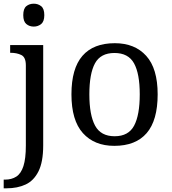

<svg xmlns="http://www.w3.org/2000/svg" viewBox="-32 -780 929 1040"><path d="M151 -636Q127 -636 110.5 -650Q94 -664 94 -698Q94 -733 110.5 -746.5Q127 -760 151 -760Q174 -760 191 -746.5Q208 -733 208 -698Q208 -664 191 -650Q174 -636 151 -636ZM-12 240V193H-5Q31 193 56.5 176.5Q82 160 95 119.5Q108 79 108 9V-426Q108 -470 83.5 -482Q59 -494 26 -494H23V-536H202V8Q202 97 176.5 148Q151 199 106.5 219.5Q62 240 4 240Z M587 10Q479 10 417 -59Q355 -128 355 -269Q355 -409 414.5 -477.5Q474 -546 590 -546Q698 -546 760 -477.5Q822 -409 822 -269Q822 -128 762.5 -59Q703 10 587 10ZM589 -42Q664 -42 694.5 -99.5Q725 -157 725 -269Q725 -381 694 -437Q663 -493 588 -493Q513 -493 482.5 -437Q452 -381 452 -269Q452 -157 483 -99.5Q514 -42 589 -42Z"/></svg>

Font: Noto Serif Yezidi
Style: Regular
Weight: 400
Designer: Dalton Maag Ltd
Foundry: Dalton Maag Ltd
Version: Version 1.001; ttfautohint (v1.8.4.7-5d5b)